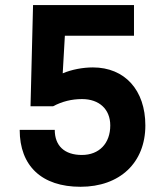

<svg xmlns="http://www.w3.org/2000/svg" viewBox="-20 -713 626 743"><path d="M291.5 9.8C443.8 9.8 542.5 -83.5 542.5 -227.5C542.5 -364.3 462.9 -452.1 339.4 -452.1C300.3 -452.1 256.8 -443.8 222.7 -429.2L231 -574.7H498.5V-693.4H107.9L98.1 -301.8H185.5C220.2 -320.3 257.3 -329.6 297.4 -329.6C364.3 -329.6 406.7 -290 406.7 -227.5C406.7 -158.2 363.8 -113.3 296.9 -113.3C229.5 -113.3 191.9 -148.9 191.9 -210.4H56.2C56.2 -70.8 141.6 9.8 291.5 9.8Z"/></svg>

Font: Cascadia Code
Style: Bold
Weight: 700
Monospace: yes
Designer: Aaron Bell
Foundry: Saja Typeworks
Version: Version 2404.023